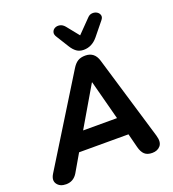

<svg xmlns="http://www.w3.org/2000/svg" viewBox="-177 -1077 1096 1213"><g transform="rotate(-20 371.5 -470.5)"><path d="M59 9Q18 9 -1 -17.5Q-20 -44 3 -82L361 -661Q378 -689 398 -701.5Q418 -714 449 -714Q511 -714 530 -650L699 -85Q713 -38 693.5 -14.5Q674 9 638 9Q605 9 587 -7.5Q569 -24 560 -59L536 -153H204L136 -36Q109 9 59 9ZM431 -540 275 -274H503L433 -540ZM454 -751Q426 -751 406.5 -765Q387 -779 371 -805L320 -887Q307 -906 311.5 -921.5Q316 -937 330.5 -944.5Q345 -952 363.5 -948.5Q382 -945 397 -927L463 -845L550 -934Q564 -949 582 -950Q600 -951 613.5 -942.5Q627 -934 631 -919.5Q635 -905 622 -889L549 -799Q509 -751 454 -751Z"/></g></svg>

Font: Nunito ExtraBold
Style: Italic
Weight: 800
Italic angle: -9°
Designer: Vernon Adams
Foundry: Vernon Adams
Version: Version 3.601; ttfautohint (v1.8.2.53-6de2)